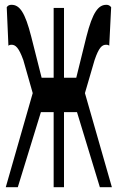

<svg xmlns="http://www.w3.org/2000/svg" viewBox="-20 -778 489 798"><path d="M77 -528 116 -391 4 0H54L150 -312H203V0H246V-312H300L395 0H445L333 -391L373 -528C391 -581 404 -592 421 -592C424 -592 430 -592 434 -588L442 -748C436 -756 429 -758 422 -758C389 -758 365 -728 339 -625L297 -455H246V-745H203V-455H153L110 -625C84 -728 61 -758 28 -758C20 -758 13 -756 8 -748L15 -588C20 -592 25 -592 28 -592C44 -592 58 -581 77 -528Z"/></svg>

Font: 寒蝉无机体 CompactMedium
Style: Regular
Weight: 500
Width: 3
Designer: ChillTanhei {Warren2060}; 
Source Han Sans {Ryoko NISHIZUKA 西塚涼子 (kana, bopomofo & ideographs); Paul D. Hunt (Latin, Gre
Foundry: ChillType&Adobe
Version: Version 1.000;Glyphs 3.1.1 (3135)